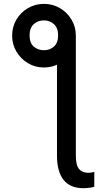

<svg xmlns="http://www.w3.org/2000/svg" viewBox="-20 -781 557 1005"><path d="M278.3 -552.7 377 -594.2V33.7Q377 84 393.8 103.8Q410.6 123.5 442.4 123.5Q457.5 123.5 473.6 118.7V196.3Q462.9 200.2 446.3 202.1Q429.7 204.1 417 204.1Q347.2 204.1 312.7 160.6Q278.3 117.2 278.3 33.7ZM43.5 -594.2Q43.5 -640.6 65.9 -678.5Q88.4 -716.3 126.2 -738.5Q164.1 -760.7 210 -760.7Q255.9 -760.7 293.7 -738.5Q331.5 -716.3 354.2 -678.5Q377 -640.6 377 -594.2Q377 -548.8 354.2 -511Q331.5 -473.1 293.7 -450.4Q255.9 -427.7 210 -427.7Q164.1 -427.7 126.2 -450.4Q88.4 -473.1 65.9 -511Q43.5 -548.8 43.5 -594.2ZM210.4 -518.1Q240.7 -518.1 262.5 -537.4Q284.2 -556.6 284.2 -596.2Q284.2 -634.3 262.5 -654.3Q240.7 -674.3 210.4 -674.3Q178.2 -674.3 156.5 -654.3Q134.8 -634.3 134.8 -596.2Q134.8 -556.6 156.5 -537.4Q178.2 -518.1 210.4 -518.1Z"/></svg>

Font: Inter 28pt
Style: Regular
Weight: 400
Designer: Rasmus Andersson
Foundry: rsms
Version: Version 4.001;git-66647c0bb